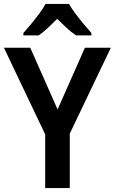

<svg xmlns="http://www.w3.org/2000/svg" viewBox="-20 -957 584 977"><path d="M273 -400 412 -714H544L335 -277V0H210V-273L0 -714H134ZM331 -937Q344 -914 364 -887.5Q384 -861 405.5 -835Q427 -809 445 -789V-777H367Q343 -793 319.5 -814.5Q296 -836 271 -861Q246 -836 223 -814.5Q200 -793 177 -777H99V-789Q117 -809 138.5 -835Q160 -861 180 -888Q200 -915 212 -937Z"/></svg>

Font: Noto Sans Khmer UI SemiCondensed SemiBold
Style: Regular
Weight: 600
Width: 4
Designer: Danh Hong and the Monotype Design Team
Foundry: Monotype Imaging Inc.
Version: Version 2.002; ttfautohint (v1.8.4.7-5d5b)